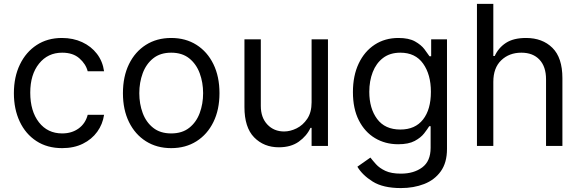

<svg xmlns="http://www.w3.org/2000/svg" viewBox="-20 -747 2976 983"><path d="M298.3 11.4Q221.6 11.4 166.2 -24.9Q110.8 -61.1 81 -124.6Q51.1 -188.2 51.1 -269.9Q51.1 -353 81.9 -416.7Q112.6 -480.5 167.8 -516.5Q223 -552.6 296.9 -552.6Q354.4 -552.6 400.6 -531.2Q446.7 -509.9 476.2 -471.6Q505.7 -433.2 512.8 -382.1H429Q419.4 -419.4 386.5 -448.3Q353.7 -477.3 298.3 -477.3Q224.8 -477.3 179.9 -421.3Q134.9 -365.4 134.9 -272.7Q134.9 -177.9 179.3 -120.9Q223.7 -63.9 298.3 -63.9Q347.3 -63.9 382.3 -89.1Q417.3 -114.3 429 -159.1H512.8Q505.7 -110.8 477.8 -72.3Q449.9 -33.7 404.3 -11.2Q358.7 11.4 298.3 11.4Z M856.5 11.4Q782.7 11.4 727.1 -23.8Q671.5 -58.9 640.4 -122.2Q609.4 -185.4 609.4 -269.9Q609.4 -355.1 640.4 -418.7Q671.5 -482.2 727.1 -517.4Q782.7 -552.6 856.5 -552.6Q930.4 -552.6 986 -517.4Q1041.5 -482.2 1072.6 -418.7Q1103.7 -355.1 1103.7 -269.9Q1103.7 -185.4 1072.6 -122.2Q1041.5 -58.9 986 -23.8Q930.4 11.4 856.5 11.4ZM856.5 -63.9Q912.6 -63.9 948.9 -92.7Q985.1 -121.4 1002.5 -168.3Q1019.9 -215.2 1019.9 -269.9Q1019.9 -324.6 1002.5 -371.8Q985.1 -419 948.9 -448.2Q912.6 -477.3 856.5 -477.3Q800.4 -477.3 764.2 -448.2Q728 -419 710.6 -371.8Q693.2 -324.6 693.2 -269.9Q693.2 -215.2 710.6 -168.3Q728 -121.4 764.2 -92.7Q800.4 -63.9 856.5 -63.9Z M1407.7 7.1Q1331 7.1 1281.2 -43.7Q1231.5 -94.5 1231.5 -198.9V-545.5H1315.3V-204.5Q1315.3 -144.9 1348.9 -109.4Q1382.5 -73.9 1434.7 -73.9Q1465.9 -73.9 1498.4 -89.8Q1530.9 -105.8 1553.1 -138.8Q1575.3 -171.9 1575.3 -223V-545.5H1659.1V0H1575.3V-92.3H1569.6Q1550.4 -50.8 1509.9 -21.8Q1469.5 7.1 1407.7 7.1Z M2032.7 215.9Q1941.4 215.9 1888.3 182.7Q1835.2 149.5 1809.7 106.5L1876.4 59.7Q1887.8 74.6 1905.2 93.9Q1922.6 113.3 1952.9 127.7Q1983.3 142 2032.7 142Q2098.7 142 2141.7 110.1Q2184.7 78.1 2184.7 9.9V-100.9H2177.6Q2168.3 -85.9 2151.5 -64.1Q2134.6 -42.3 2103.2 -25.4Q2071.7 -8.5 2018.5 -8.5Q1952.4 -8.5 1900 -39.8Q1847.7 -71 1817.3 -130.7Q1786.9 -190.3 1786.9 -275.6Q1786.9 -359.4 1816.4 -421.7Q1845.9 -484 1898.4 -518.3Q1951 -552.6 2019.9 -552.6Q2073.2 -552.6 2104.6 -535Q2136 -517.4 2152.9 -495.2Q2169.7 -473 2179 -458.8H2187.5V-545.5H2268.5V15.6Q2268.5 85.9 2236.7 130.1Q2204.9 174.4 2151.5 195.1Q2098 215.9 2032.7 215.9ZM2029.8 -83.8Q2105.5 -83.8 2145.8 -135.1Q2186.1 -186.4 2186.1 -277Q2186.1 -365.4 2146.3 -421.3Q2106.5 -477.3 2029.8 -477.3Q1976.6 -477.3 1941.2 -450.3Q1905.9 -423.3 1888.3 -377.8Q1870.7 -332.4 1870.7 -277Q1870.7 -191.8 1910.9 -137.8Q1951 -83.8 2029.8 -83.8Z M2859.4 0H2775.6V-340.9Q2775.6 -405.9 2742 -441.6Q2708.5 -477.3 2649.1 -477.3Q2587 -477.3 2546.3 -438.4Q2505.7 -399.5 2505.7 -328.1V0H2421.9V-727.3H2505.7V-460.2H2512.8Q2532 -502.5 2570.5 -527.5Q2609 -552.6 2673.3 -552.6Q2757.1 -552.6 2808.2 -502.1Q2859.4 -451.7 2859.4 -346.6Z"/></svg>

Font: Linik Sans
Style: Regular
Weight: 400
Designer: Rasmus Andersson (font), Marc Monis (original base), Kil Hyung-jin (Pretendard portions), Cristiano Sobral (main changes
Foundry: rsms
Version: Version 3.018;May 31, 2022;FontCreator 14.0.0.2814 64-bit; t